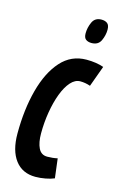

<svg xmlns="http://www.w3.org/2000/svg" viewBox="-116 -791 535 852"><g transform="rotate(15 151.0 -365.0)"><path d="M137 10Q77 10 44 -33.5Q11 -77 11 -155Q11 -266 35 -356Q59 -446 106 -498.5Q153 -551 223 -551Q268 -551 302 -539L267 -443Q244 -451 221 -451Q197 -451 177 -428.5Q157 -406 142.5 -367.5Q128 -329 120 -281Q112 -233 112 -183Q112 -141 124.5 -115.5Q137 -90 165 -90Q190 -90 212 -95L223 -6Q207 1 183 5.5Q159 10 137 10ZM224 -628Q208 -628 198 -635.5Q188 -643 188 -663Q188 -689 199.5 -714.5Q211 -740 241 -740Q258 -740 268 -732Q278 -724 278 -703Q278 -678 266.5 -653Q255 -628 224 -628Z"/></g></svg>

Font: Georama Extra Condensed SemiBold
Style: Italic
Weight: 600
Width: 2
Italic angle: -9°
Designer: Jean-Baptiste Levee
Foundry: Production Type
Version: Version 1.000